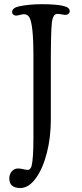

<svg xmlns="http://www.w3.org/2000/svg" viewBox="-20 -728 399 937"><path d="M143.1 -55.7V-450.7Q143.1 -536.1 137.9 -581.8Q132.8 -627.4 123.5 -643.1Q114.3 -658.7 96.7 -658.7Q90.3 -658.7 77.9 -655.3Q65.4 -651.9 58.1 -651.9Q50.8 -651.9 44.9 -656.7Q39.1 -661.6 39.1 -668.9Q39.1 -689.9 74.2 -697.3Q124 -707.5 184.1 -707.5Q252.4 -707.5 286.6 -699.7Q305.2 -695.3 312.7 -689Q320.3 -682.6 320.3 -672.9Q320.3 -666 314.2 -660.6Q308.1 -655.3 297.9 -655.3Q293 -655.3 281.2 -657.7Q269.5 -660.2 259.3 -660.2Q237.8 -660.2 232.9 -615Q228 -569.8 228 -407.2V-142.1Q228 -57.1 208.5 19Q189 95.2 154.5 142.3Q120.1 189.5 79.6 189.5Q25.4 189.5 25.4 143.1Q25.4 122.1 37.6 108.2Q49.8 94.2 67.9 94.2Q79.1 94.2 93.5 97.7Q107.9 101.1 116.7 101.1Q121.6 101.1 126.7 96.2Q131.8 91.3 134.3 81.5Q143.1 46.4 143.1 -55.7Z"/></svg>

Font: Cooper*
Style: Regular
Weight: 400
Designer: Owen Earl
Foundry: indestructible type*
Version: Version 0.001